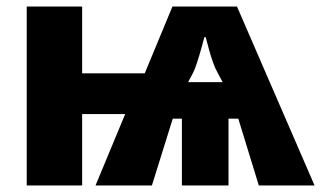

<svg xmlns="http://www.w3.org/2000/svg" viewBox="-20 -569 985 589"><path d="M707 -549 945 0H774L711 -205H681V0H538V-205H510L446 0H273L364 -219H232V0H62V-549H232V-344H424L509 -549ZM611 -455H607Q603 -440 597 -418.5Q591 -397 584.5 -377Q578 -357 573 -347L557 -317H663L647 -347Q640 -359 633 -379Q626 -399 620.5 -419.5Q615 -440 611 -455Z"/></svg>

Font: Noto Sans Disp ExtBd
Style: Regular
Weight: 800
Designer: Monotype Design Team
Foundry: Monotype Imaging Inc.
Version: Version 2.000;GOOG;noto-source:20170915:90ef993387c0; ttfaut